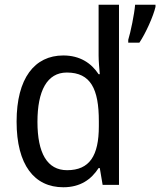

<svg xmlns="http://www.w3.org/2000/svg" viewBox="-20 -846 676 810"><path d="M247 -56C319 -56 365 -89 396 -137H401L413 -66H482V-826H396V-611C396 -590 399 -555 401 -533H396C365 -580 317 -612 247 -612C126 -612 50 -516 50 -333C50 -150 125 -56 247 -56ZM636 -817V-826H550C547 -787 531 -710 521 -678V-666H568C595 -706 627 -778 636 -817ZM263 -128C179 -128 138 -200 138 -332C138 -462 178 -540 262 -540C363 -540 397 -470 397 -335V-314C397 -189 358 -128 263 -128Z"/></svg>

Font: Noto Sans Malayalam UI SemiCondensed
Style: Regular
Weight: 400
Width: 4
Designer: Jelle Bosma - Monotype Design Team
Foundry: Monotype Imaging Inc.
Version: Version 2.104